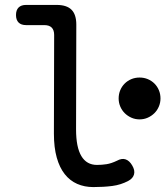

<svg xmlns="http://www.w3.org/2000/svg" viewBox="-20 -750 672 780"><path d="M289 -224Q289 -152 310.5 -116Q332 -80 374 -80Q394 -80 413 -83Q432 -86 455 -97Q475 -108 490.5 -102.5Q506 -97 517 -78Q529 -58 524.5 -41.5Q520 -25 501 -15Q471 1 436 5.5Q401 10 359 10Q323 10 293.5 -3Q264 -16 243 -42.5Q222 -69 210.5 -110Q199 -151 199 -207L200 -608Q200 -628 190 -638Q180 -648 160 -648H86Q66 -648 55.5 -658.5Q45 -669 45 -689Q45 -709 55.5 -719.5Q66 -730 86 -730H210Q251 -730 270.5 -710.5Q290 -691 290 -650ZM462 -350Q462 -368 468.5 -383.5Q475 -399 486.5 -410.5Q498 -422 513.5 -428.5Q529 -435 547 -435Q565 -435 580.5 -428.5Q596 -422 607.5 -410.5Q619 -399 625.5 -383.5Q632 -368 632 -350Q632 -333 625.5 -317.5Q619 -302 607.5 -290.5Q596 -279 580.5 -272Q565 -265 547 -265Q529 -265 513.5 -272Q498 -279 486.5 -290.5Q475 -302 468.5 -317.5Q462 -333 462 -350Z"/></svg>

Font: Maple Mono NL
Style: Regular
Weight: 400
Monospace: yes
Designer: subframe7536
Version: Version 7.000